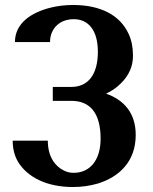

<svg xmlns="http://www.w3.org/2000/svg" viewBox="-20 -741 613 771"><path d="M31 -176C31 -144 38 -116 52 -92C90 -29 168 10 273 10C309 10 342 5 373 -4C457 -30 525 -91 525 -199C525 -288 477 -340 406 -365C423 -373 439 -383 452 -394C485 -422 514 -460 514 -518C514 -551 508 -581 496 -606C461 -681 383 -721 273 -721C241 -721 210 -717 182 -710C106 -691 40 -648 40 -572H181C181 -586 183 -598 188 -610C202 -643 233 -664 276 -664C336 -664 373 -618 373 -533C373 -442 334 -392 267 -392H192V-336H267C340 -336 384 -289 384 -184C384 -95 339 -47 276 -47C261 -47 248 -50 235 -57C201 -74 172 -112 172 -176Z"/></svg>

Font: Aerodynamic
Style: Regular
Weight: 500
Designer: Google
Version: Version 2.000980; 2014